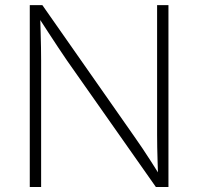

<svg xmlns="http://www.w3.org/2000/svg" viewBox="-20 -748 793 768"><path d="M99.1 0V-727.5H149.4L516.1 -203.6Q532.2 -181.2 549.6 -155Q566.9 -128.9 585.2 -100.6Q603.5 -72.3 621.6 -43L612.3 -41.5Q611.3 -71.3 610.4 -100.6Q609.4 -129.9 608.9 -157.5Q608.4 -185.1 608.4 -209V-727.5H653.8V0H603.5L248 -505.9Q230.5 -531.7 212.4 -558.8Q194.3 -585.9 174.3 -616.7Q154.3 -647.5 130.9 -683.6L140.6 -685.5Q141.6 -650.4 142.6 -618.2Q143.6 -585.9 144 -557.9Q144.5 -529.8 144.5 -506.3V0Z"/></svg>

Font: Inter 18pt ExtraLight
Style: Regular
Weight: 250
Designer: Rasmus Andersson
Foundry: rsms
Version: Version 4.001;git-66647c0bb